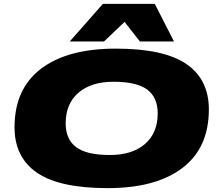

<svg xmlns="http://www.w3.org/2000/svg" viewBox="-20 -961 1129 991"><path d="M535 10Q287 10 171 -69.5Q55 -149 55 -304Q55 -502 191.5 -606Q328 -710 578 -710Q826 -710 942 -630.5Q1058 -551 1058 -396Q1058 -198 921.5 -94Q785 10 535 10ZM547 -161Q663 -161 728.5 -218Q794 -275 794 -376Q794 -458 740 -498.5Q686 -539 566 -539Q450 -539 384.5 -482Q319 -425 319 -325Q319 -242 373 -201.5Q427 -161 547 -161ZM340 -747 511 -941H779L878 -747H702L623 -848L517 -747Z"/></svg>

Font: Georama ExtraExtended ExtraBold
Style: Italic
Weight: 800
Width: 8
Italic angle: -9°
Designer: Jean-Baptiste Levee
Foundry: Production Type
Version: Version 1.000